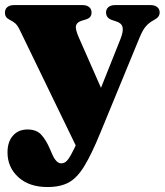

<svg xmlns="http://www.w3.org/2000/svg" viewBox="-20 -501 648 754"><path d="M401.5 -99.5 286.5 89 58 -382.5Q49 -401 40.5 -408.8Q32 -416.5 18.5 -423Q8.5 -428 4 -434.5Q-0.5 -441 -0.5 -452Q-0.5 -465.5 9 -473.2Q18.5 -481 35 -481H304.5Q320.5 -481 330 -473.2Q339.5 -465.5 339.5 -452Q339.5 -441 334 -434.5Q328.5 -428 315.5 -424L302 -420Q282 -414 278.5 -400.5Q275 -387 289 -355ZM289.5 43 303.5 10.5 330 -39.5 452 -345Q465 -377 461.5 -393.5Q458 -410 437.5 -416.5L421 -422Q408.5 -426 402.5 -433.5Q396.5 -441 396.5 -452Q396.5 -465.5 406 -473.2Q415.5 -481 431.5 -481H571.5Q588 -481 597.5 -473.2Q607 -465.5 607 -452Q607 -443 602 -436Q597 -429 585 -422.5Q566.5 -413 553.5 -398.5Q540.5 -384 527.5 -352L374.5 19.5Q339.5 105 311 151.5Q282.5 198 249.5 215.8Q216.5 233.5 166.5 233.5Q94.5 233.5 52 194.8Q9.5 156 9.5 97.5Q9.5 56 30.8 31.8Q52 7.5 88 7.5Q123 7.5 141.5 27.5Q160 47.5 174.5 80.5L185 104.5Q192 121 201 130.8Q210 140.5 220.5 140.5Q230 140.5 238.2 134.5Q246.5 128.5 258.5 107.5Q270.5 86.5 289.5 43Z"/></svg>

Font: Fraunces Black
Style: Regular
Weight: 900
Version: Version 1.000;[b76b70a41]